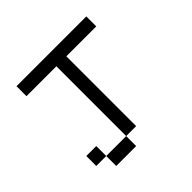

<svg xmlns="http://www.w3.org/2000/svg" viewBox="-145 -583 851 851"><g transform="rotate(-45 281.0 -157.0)"><path d="M250 -375V62.5H312.5V-375H500V-437.5H62.5V-375ZM62.5 62.5H125V0H62.5ZM125 125H250V62.5H125Z"/></g></svg>

Font: ChillMoonMono
Style: Regular
Weight: 400
Designer: Warren2060
Foundry: ChillType
Version: Version 1.000;Glyphs 3.1.1 (3135)